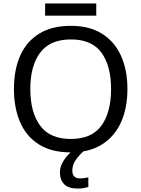

<svg xmlns="http://www.w3.org/2000/svg" viewBox="-20 -875 821 1115"><path d="M720 -358Q720 -247 682.5 -164.5Q645 -82 572 -36Q499 10 391 10Q280 10 206.5 -36Q133 -82 97 -165Q61 -248 61 -359Q61 -469 97 -551Q133 -633 206.5 -679Q280 -725 392 -725Q499 -725 572 -679.5Q645 -634 682.5 -551.5Q720 -469 720 -358ZM156 -358Q156 -223 213 -145.5Q270 -68 391 -68Q513 -68 569 -145.5Q625 -223 625 -358Q625 -493 569 -569.5Q513 -646 392 -646Q271 -646 213.5 -569.5Q156 -493 156 -358ZM539 -855V-784H242V-855ZM400 116Q400 161 445 161Q462 161 473.5 158.5Q485 156 493 155V211Q479 215 465 217.5Q451 220 431 220Q378 220 353 195Q328 170 328 126Q328 97 342.5 70Q357 43 378.5 21Q400 -1 420 -15L468 0Q434 32 417 58.5Q400 85 400 116Z"/></svg>

Font: Noto IKEA Latin
Style: Regular
Weight: 400
Designer: Monotype Design Team
Foundry: Monotype Imaging Inc.
Version: Version 1.0